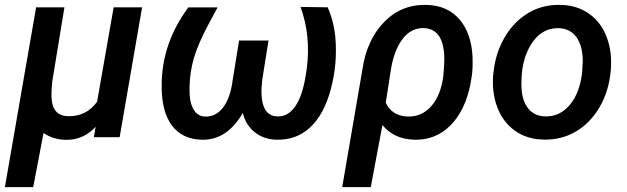

<svg xmlns="http://www.w3.org/2000/svg" viewBox="-37 -558 2549 781"><path d="M225.1 -528.3 175.3 -224.6Q171.4 -183.1 172.4 -163.6Q174.8 -86.9 239.7 -85.4Q314 -83.5 357.9 -144L425.3 -528.3H541L449.7 0H344.7L352.1 -42Q301.3 11.7 232.9 10.7Q180.2 10.7 140.1 -17.1L98.1 203.1H-17.1L109.9 -528.3Z M848.1 -527.8 808.1 -453.6Q769.5 -380.9 752.4 -324.2Q735.4 -267.6 733.9 -203.6Q732.4 -145.5 748.8 -115.5Q765.1 -85.4 794.9 -84Q839.4 -81.1 869.9 -120.1Q900.4 -159.2 909.7 -233.9L935.5 -393.1H1055.2L1029.8 -233.9Q1025.4 -197.3 1026.9 -173.3L1027.8 -160.2Q1035.6 -85.9 1091.3 -84.5Q1133.3 -82.5 1162.8 -123.8Q1192.4 -165 1206.1 -248L1210.9 -279.3Q1219.2 -342.8 1213.4 -406.2Q1207.5 -469.2 1185.5 -529.8L1295.9 -528.3Q1321.3 -469.7 1327.1 -406.2Q1336.4 -298.3 1308.6 -195.1Q1280.8 -91.8 1224.6 -39.8Q1168.5 12.2 1088.4 10.3Q1036.6 9.3 999.5 -20Q962.4 -49.3 950.7 -98.6Q885.7 13.7 782.7 10.3Q703.6 8.3 661.6 -48.6Q619.6 -105.5 620.6 -210.4Q620.6 -381.8 729 -527.8Z M1438 -280.3Q1445.8 -334.5 1468 -383.5Q1490.2 -432.6 1525.4 -468.3Q1595.7 -540.5 1697.3 -538.1Q1783.2 -536.1 1832 -479.2Q1880.9 -422.4 1885.3 -325.2Q1886.7 -291.5 1883.3 -257.8L1877 -217.3Q1855.5 -108.4 1795.2 -47.9Q1734.9 12.7 1648.4 10.3Q1565.9 8.3 1518.6 -49.3L1471.2 203.1H1355ZM1532.2 -140.1Q1557.6 -85.9 1621.6 -84Q1678.7 -82.5 1717.3 -126.2Q1755.9 -169.9 1766.1 -247.6Q1771.5 -304.7 1770 -334.5Q1766.1 -389.6 1745.4 -416Q1724.6 -442.4 1686.5 -443.8Q1634.3 -444.8 1599.6 -398.2Q1564.9 -351.6 1552.7 -272.5Z M1970.7 -266.1Q1979 -343.8 2016.4 -407.2Q2053.7 -470.7 2112.3 -505.4Q2170.9 -540 2242.2 -538.1Q2310.1 -537.1 2359.4 -502Q2408.7 -466.8 2431.4 -405.8Q2454.1 -344.7 2447.3 -270Q2439.5 -186 2401.6 -121.6Q2363.8 -57.1 2304.9 -22.7Q2246.1 11.7 2174.3 9.8Q2106.9 8.8 2057.9 -26.1Q2008.8 -61 1985.8 -121.8Q1962.9 -182.6 1969.2 -255.9ZM2084.5 -199.2Q2086.9 -147.9 2111.6 -116.9Q2136.2 -85.9 2180.2 -84.5Q2239.7 -83 2280 -130.4Q2320.3 -177.7 2330.6 -259.8L2333.5 -307.6Q2333.5 -370.1 2308.6 -405.8Q2283.7 -441.4 2236.3 -443.4Q2162.1 -445.3 2119.1 -370.6Q2093.3 -325.2 2086.4 -266.1Q2082.5 -225.1 2084.5 -199.2Z"/></svg>

Font: Roboto Medium
Style: Italic
Weight: 500
Italic angle: -12°
Designer: Google
Version: Version 2.134; 2016